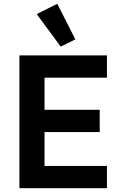

<svg xmlns="http://www.w3.org/2000/svg" viewBox="-20 -989 640 1009"><path d="M173 -915 281 -969 376 -782 299 -744ZM82 0V-698H542V-581H214V-412H504V-295H214V-117H542V0Z"/></svg>

Font: IBM Plex Sans Devanagari SemiBold
Style: Regular
Weight: 600
Designer: Mike Abbink, Paul van der Laan, Pieter van Rosmalen, Erin McLaughlin
Foundry: Bold Monday
Version: Version 1.1